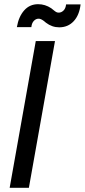

<svg xmlns="http://www.w3.org/2000/svg" viewBox="-20 -892 403 912"><path d="M25.9 0 149.9 -696.8H241.2L117.2 0ZM128.9 -763.2H60.1Q68.8 -813.5 95 -842.8Q121.1 -872.1 161.1 -872.1Q194.3 -872.1 223.1 -853Q227.1 -850.1 234.6 -843.8Q242.2 -837.4 247.3 -834.7Q252.4 -832 258.8 -832Q271.5 -832 281.7 -842Q292 -852.1 293.9 -871.1H362.8Q356.9 -819.8 329.8 -791Q302.7 -762.2 261.2 -762.2Q227.1 -762.2 198.2 -784.2Q197.3 -785.2 193.4 -788.3Q189.5 -791.5 188.2 -792.5Q187 -793.5 183.6 -795.7Q180.2 -797.9 178.5 -798.8Q176.8 -799.8 173.8 -801Q170.9 -802.2 168.5 -802.7Q166 -803.2 163.1 -803.2Q150.9 -803.2 140.9 -793Q130.9 -782.7 128.9 -763.2Z"/></svg>

Font: SVN-Poppins
Style: Italic
Weight: 400
Italic angle: -10°
Designer: Ninad Kale (Devanagari), Jonny Pinhorn (Latin)
Foundry: Indian Type Foundry
Version: Version 3.002 2017